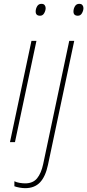

<svg xmlns="http://www.w3.org/2000/svg" viewBox="-20 -741 455 1001"><path d="M189 -659Q166 -659 166 -681Q166 -695 173.5 -708Q181 -721 196 -721Q208 -721 213 -714Q218 -707 218 -699Q218 -686 210.5 -672.5Q203 -659 189 -659ZM32 0 144 -528H170L58 0ZM386 -659Q363 -659 363 -681Q363 -695 370.5 -708Q378 -721 393 -721Q405 -721 410 -714Q415 -707 415 -699Q415 -686 407.5 -672.5Q400 -659 386 -659ZM111 240Q98 240 81.5 237Q65 234 55 230V204Q67 210 83 212.5Q99 215 111 215Q152 215 173.5 188.5Q195 162 205 115L341 -528H367L230 119Q217 180 188.5 210Q160 240 111 240Z"/></svg>

Font: Noto Sans Thin
Style: Italic
Weight: 100
Italic angle: -12°
Designer: Monotype Design Team
Foundry: Monotype Imaging Inc.
Version: Version 2.013; ttfautohint (v1.8.4.7-5d5b)